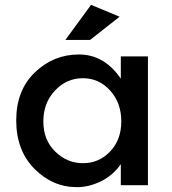

<svg xmlns="http://www.w3.org/2000/svg" viewBox="-20 -765 712 793"><path d="M352 -600H250L356 -745L474 -696ZM479 -440V-532H591V0H479V-87Q447 -41 397.5 -16.5Q348 8 298 8Q197 8 122 -68Q47 -144 47 -268Q47 -392 124 -466Q201 -540 306 -540Q411 -540 479 -440ZM159 -263.5Q159 -187 208 -139Q257 -91 323 -91Q389 -91 435 -139.5Q481 -188 481 -264Q481 -340 435 -391Q389 -442 322 -442Q255 -442 207 -391Q159 -340 159 -263.5Z"/></svg>

Font: Montserrat Alternates
Style: Regular
Weight: 400
Designer: Julieta Ulanovsky
Foundry: Julieta Ulanovsky
Version: Version 2.001